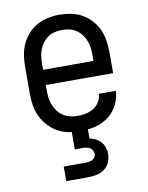

<svg xmlns="http://www.w3.org/2000/svg" viewBox="-84 -589 669 870"><g transform="rotate(-10 250.0 -154.0)"><path d="M252 8Q225 8 198 3Q171 -2 147.5 -15.5Q124 -29 105.5 -49.5Q87 -70 75.5 -94.5Q64 -119 60 -146Q56 -173 56 -200V-320Q56 -347 60 -374Q64 -401 75 -425.5Q86 -450 104.5 -470.5Q123 -491 146 -504Q169 -517 196 -522.5Q223 -528 250 -528Q277 -528 304 -522.5Q331 -517 354 -504Q377 -491 395.5 -470.5Q414 -450 425 -425.5Q436 -401 440 -374Q444 -347 444 -320V-225H134V-200Q134 -183 136 -166Q138 -149 144.5 -133Q151 -117 161.5 -103Q172 -89 186.5 -79.5Q201 -70 218 -66Q235 -62 252 -62Q271 -62 290.5 -66Q310 -70 326 -80Q342 -90 352.5 -107Q363 -124 364 -144H442Q441 -121 433.5 -99.5Q426 -78 412.5 -59.5Q399 -41 380.5 -27.5Q362 -14 341 -6Q320 2 297 5Q274 8 252 8ZM366 -295V-320Q366 -337 364 -354Q362 -371 356 -387Q350 -403 339.5 -417Q329 -431 315 -440.5Q301 -450 284 -454Q267 -458 250 -458Q233 -458 216 -454Q199 -450 185 -440.5Q171 -431 160.5 -417Q150 -403 144 -387Q138 -371 136 -354Q134 -337 134 -320V-295ZM150 220V153H250Q258 153 266 151.5Q274 150 281.5 146.5Q289 143 293.5 136Q298 129 298 121Q298 112 294 104.5Q290 97 282.5 92.5Q275 88 266.5 86.5Q258 85 250 85H213V0H287V48Q302 51 315.5 58Q329 65 339 76.5Q349 88 353.5 102.5Q358 117 358 132Q358 152 349.5 170.5Q341 189 325 200.5Q309 212 289.5 216Q270 220 250 220Z"/></g></svg>

Font: Iosevka www.saffi
Style: Regular
Weight: 400
Monospace: yes
Designer: Belleve Invis
Foundry: Belleve Invis
Version: Version 22.0.2; ttfautohint (v1.8.3)